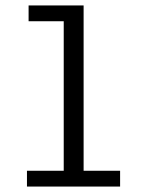

<svg xmlns="http://www.w3.org/2000/svg" viewBox="-20 -685 540 705"><path d="M79 -58H214V-607H85V-665H287V-58H421V0H79Z"/></svg>

Font: Vazir Code
Style: Code
Weight: 400
Foundry: DejaVu fonts team - Redesigned by Saber Rastikerdar
Version: Version 1.1.2